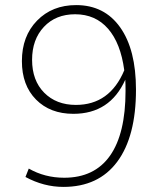

<svg xmlns="http://www.w3.org/2000/svg" viewBox="-20 -724 623 754"><path d="M279 -704Q390 -704 452 -616.5Q514 -529 514 -372Q514 -188 440.5 -89Q367 10 229 10Q152 10 80 -29L93 -62Q156 -26 232 -26Q351 -26 412 -112.5Q473 -199 473 -367Q473 -397 472 -411Q412 -277 268 -277Q177 -277 121.5 -333Q66 -389 66 -484Q66 -582 125.5 -643Q185 -704 279 -704ZM106 -489Q106 -408 153.5 -360Q201 -312 278 -312Q411 -312 468 -448Q454 -554 404.5 -611Q355 -668 275 -668Q199 -668 152.5 -618.5Q106 -569 106 -489Z"/></svg>

Font: Cantarell Light
Style: Regular
Weight: 300
Designer: Dave Crossland, Nikolaus Waxweiler, Florian Fecher, Jacques Le Bailly, Eben Sorkin, Alexei Vanyashin, Alexios Zavras, Em
Version: Version 0.303